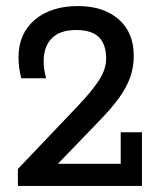

<svg xmlns="http://www.w3.org/2000/svg" viewBox="-20 -613 535 633"><path d="M39 0V-56L237 -264Q286 -316 308 -351Q330 -386 330 -420Q330 -466 306.5 -490Q283 -514 231 -514Q178 -514 151 -487Q124 -460 124 -411Q124 -396 126 -383Q128 -370 132 -355H50Q46 -371 43.5 -388Q41 -405 41 -424Q41 -502 94.5 -547.5Q148 -593 237 -593Q321 -593 371 -549.5Q421 -506 421 -429Q421 -391 409 -357.5Q397 -324 371.5 -289Q346 -254 305 -212L144 -45L110 -73H378V-177H448V0Z"/></svg>

Font: Rokkitt Medium
Style: Regular
Weight: 500
Version: Version 3.103